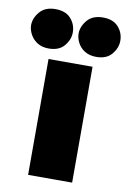

<svg xmlns="http://www.w3.org/2000/svg" viewBox="-119 -765 549 816"><g transform="rotate(10 155.5 -357.0)"><path d="M61 -500H251V0H61ZM-37 -629Q-37 -659 -14 -686.5Q9 -714 54 -714Q98 -714 120.5 -688.5Q143 -663 143 -629Q143 -598 120.5 -571Q98 -544 54 -544Q24 -544 4 -557Q-16 -570 -26.5 -590Q-37 -610 -37 -629ZM168 -629Q168 -659 191 -686.5Q214 -714 259 -714Q303 -714 325.5 -688.5Q348 -663 348 -629Q348 -598 325.5 -571Q303 -544 259 -544Q229 -544 208.5 -557Q188 -570 178 -590Q168 -610 168 -629Z"/></g></svg>

Font: Moderustic ExtraBold
Style: Regular
Weight: 800
Designer: Tural Alisoy
Foundry: TAFT Foundry
Version: Version 2.120